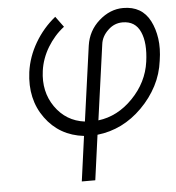

<svg xmlns="http://www.w3.org/2000/svg" viewBox="-51 -560 741 808"><g transform="rotate(-5 319.0 -156.0)"><path d="M499 -512Q443 -512 396 -470Q350 -429 341 -367L297 -50Q218 -60 172 -126Q127 -191 139 -278Q146 -329 174 -376Q188 -399 205.5 -419Q223 -439 244 -455L211 -500Q185 -479 163.5 -454Q142 -429 125 -400Q91 -342 82 -278Q67 -164 126 -83Q185 -2 288 10L262 200H319L345 10Q453 -2 534 -83Q575 -124 600.5 -173Q626 -222 633 -278Q641 -329 635 -371Q629 -413 612 -446Q578 -512 499 -512ZM491 -452Q545 -452 566 -404Q587 -357 576 -278Q564 -192 500 -126Q436 -60 354 -50L398 -367Q402 -401 430 -427Q456 -452 491 -452Z"/></g></svg>

Font: Unageo
Style: Light-Italic
Weight: 300
Designer: Richard Sepsi
Foundry: Richard Sepsi
Version: Version 2.000